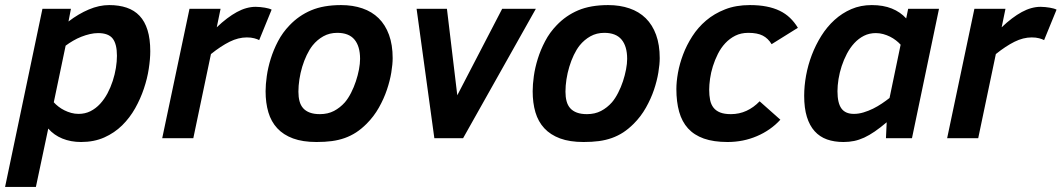

<svg xmlns="http://www.w3.org/2000/svg" viewBox="-44 -547 4202 760"><path d="M98.1 192.9H-23.9L124 -512.2H236.8L227.1 -461.9Q266.6 -492.2 307.6 -509.5Q348.6 -526.9 388.2 -526.9Q427.2 -526.9 457.5 -516.6Q487.8 -506.3 508.5 -484.4Q529.3 -462.4 540 -427.7Q550.8 -393.1 550.8 -344.2Q550.8 -313.5 544.9 -274.9Q539.1 -236.3 525.6 -196.3Q512.2 -156.2 491 -118.4Q469.7 -80.6 439.5 -50.8Q409.2 -21 368.7 -2.9Q328.1 15.1 276.9 15.1Q236.3 15.1 202.9 1.5Q169.4 -12.2 147 -38.1ZM168.9 -142.1Q176.8 -133.3 187.5 -125Q198.2 -116.7 210.9 -110.4Q223.6 -104 237.8 -100.1Q252 -96.2 267.1 -96.2Q293 -96.2 314.2 -106.9Q335.4 -117.7 352.3 -136Q369.1 -154.3 381.6 -177.7Q394 -201.2 402.3 -226.8Q410.6 -252.4 414.8 -278.1Q418.9 -303.7 418.9 -326.2Q418.9 -372.6 402.1 -394.3Q385.3 -416 344.2 -416Q328.6 -416 311.8 -412.1Q294.9 -408.2 278.1 -401.6Q261.2 -395 245.4 -385.7Q229.5 -376.5 215.8 -366.2Z M981.9 -388.2Q975.1 -392.1 962.4 -395.5Q949.7 -398.9 933.1 -398.9Q899.4 -398.9 865 -381.8Q830.6 -364.7 791 -333L721.2 0H598.1L706.1 -512.2H829.1L814 -439Q855.5 -478.5 893.6 -499.3Q931.6 -520 968.3 -520Q977.1 -520 986.6 -519Q996.1 -518.1 1004.6 -516.6Q1013.2 -515.1 1020 -513.2Q1026.9 -511.2 1031.2 -508.8Z M1007.3 -186Q1007.3 -212.4 1012 -245.6Q1016.6 -278.8 1027.6 -314.2Q1038.6 -349.6 1056.6 -384Q1074.7 -418.5 1102.1 -446.8Q1138.7 -485.4 1187.5 -506.1Q1236.3 -526.9 1306.2 -526.9Q1352.5 -526.9 1390.4 -513.9Q1428.2 -501 1454.8 -474.9Q1481.4 -448.7 1495.8 -409.2Q1510.3 -369.6 1510.3 -316.9Q1510.3 -293 1504.9 -260Q1499.5 -227.1 1487.5 -191.7Q1475.6 -156.2 1455.8 -121.1Q1436 -85.9 1407.2 -57.1Q1386.7 -36.6 1365.7 -22.9Q1344.7 -9.3 1320.8 -0.7Q1296.9 7.8 1269.5 11.5Q1242.2 15.1 1209 15.1Q1154.3 15.1 1116 1Q1077.6 -13.2 1053.5 -39.3Q1029.3 -65.4 1018.3 -102.5Q1007.3 -139.6 1007.3 -186ZM1137.2 -184.1Q1137.2 -163.1 1141.6 -146.5Q1146 -129.9 1156 -118.7Q1166 -107.4 1182.4 -101.3Q1198.7 -95.2 1222.2 -95.2Q1253.9 -95.2 1278.1 -107.9Q1302.2 -120.6 1321.3 -142.1Q1334.5 -157.7 1345.7 -179.7Q1356.9 -201.7 1364.7 -225.3Q1372.6 -249 1377 -272.2Q1381.3 -295.4 1381.3 -314Q1381.3 -363.8 1359.1 -390.4Q1336.9 -417 1291 -417Q1260.3 -417 1235.8 -403.3Q1211.4 -389.6 1193.4 -367.2Q1180.7 -351.1 1170.2 -329.1Q1159.7 -307.1 1152.3 -282.7Q1145 -258.3 1141.1 -232.9Q1137.2 -207.5 1137.2 -184.1Z M1789.1 0H1675.3L1605 -512.2H1725.1L1766.1 -169.9L1943.8 -512.2H2077.1Z M2064.5 -186Q2064.5 -212.4 2069.1 -245.6Q2073.7 -278.8 2084.7 -314.2Q2095.7 -349.6 2113.8 -384Q2131.8 -418.5 2159.2 -446.8Q2195.8 -485.4 2244.6 -506.1Q2293.5 -526.9 2363.3 -526.9Q2409.7 -526.9 2447.5 -513.9Q2485.4 -501 2512 -474.9Q2538.6 -448.7 2553 -409.2Q2567.4 -369.6 2567.4 -316.9Q2567.4 -293 2562 -260Q2556.6 -227.1 2544.7 -191.7Q2532.7 -156.2 2512.9 -121.1Q2493.2 -85.9 2464.4 -57.1Q2443.8 -36.6 2422.9 -22.9Q2401.9 -9.3 2377.9 -0.7Q2354 7.8 2326.7 11.5Q2299.3 15.1 2266.1 15.1Q2211.4 15.1 2173.1 1Q2134.8 -13.2 2110.6 -39.3Q2086.4 -65.4 2075.4 -102.5Q2064.5 -139.6 2064.5 -186ZM2194.3 -184.1Q2194.3 -163.1 2198.7 -146.5Q2203.1 -129.9 2213.1 -118.7Q2223.1 -107.4 2239.5 -101.3Q2255.9 -95.2 2279.3 -95.2Q2311 -95.2 2335.2 -107.9Q2359.4 -120.6 2378.4 -142.1Q2391.6 -157.7 2402.8 -179.7Q2414.1 -201.7 2421.9 -225.3Q2429.7 -249 2434.1 -272.2Q2438.5 -295.4 2438.5 -314Q2438.5 -363.8 2416.3 -390.4Q2394 -417 2348.1 -417Q2317.4 -417 2293 -403.3Q2268.6 -389.6 2250.5 -367.2Q2237.8 -351.1 2227.3 -329.1Q2216.8 -307.1 2209.5 -282.7Q2202.1 -258.3 2198.2 -232.9Q2194.3 -207.5 2194.3 -184.1Z M3044.9 -73.2Q3025.9 -52.2 3002.4 -35.9Q2979 -19.5 2952.1 -8.1Q2925.3 3.4 2896 9.3Q2866.7 15.1 2835.9 15.1Q2780.8 15.1 2742.2 1.5Q2703.6 -12.2 2679.4 -38.8Q2655.3 -65.4 2644.3 -104.7Q2633.3 -144 2633.3 -194.8Q2633.3 -223.1 2639.6 -258.8Q2646 -294.4 2659.9 -331.3Q2673.8 -368.2 2696.3 -403.3Q2718.8 -438.5 2751 -465.8Q2783.2 -493.2 2826.2 -510Q2869.1 -526.9 2924.3 -526.9Q2960.9 -526.9 2990 -521.2Q3019 -515.6 3042.2 -504.4Q3065.4 -493.2 3083 -476.3Q3100.6 -459.5 3114.3 -437L3010.3 -372.1Q2996.6 -395 2975.3 -406Q2954.1 -417 2918 -417Q2889.2 -417 2866.7 -405.8Q2844.2 -394.5 2826.9 -376Q2809.6 -357.4 2797.6 -333.5Q2785.6 -309.6 2777.8 -284.7Q2770 -259.8 2766.6 -235.4Q2763.2 -210.9 2763.2 -191.9Q2763.2 -169.4 2766.8 -151.4Q2770.5 -133.3 2780.3 -120.8Q2790 -108.4 2806.6 -101.8Q2823.2 -95.2 2849.1 -95.2Q2882.3 -95.2 2910.9 -108.4Q2939.5 -121.6 2962.9 -146Z M3139.2 -168Q3139.2 -206.5 3146.7 -248Q3154.3 -289.6 3169.4 -329.3Q3184.6 -369.1 3207 -405Q3229.5 -440.9 3259.3 -468Q3289.1 -495.1 3325.9 -511Q3362.8 -526.9 3406.7 -526.9Q3452.1 -526.9 3486.1 -513.2Q3520 -499.5 3543 -474.1L3550.8 -512.2H3672.9L3565.9 0H3462.9L3465.8 -63Q3440.4 -41.5 3418.7 -26.6Q3397 -11.7 3377 -2.4Q3356.9 6.8 3336.9 11Q3316.9 15.1 3294.9 15.1Q3258.3 15.1 3229.5 4.9Q3200.7 -5.4 3180.7 -27.6Q3160.6 -49.8 3149.9 -84.5Q3139.2 -119.1 3139.2 -168ZM3521 -370.1Q3513.2 -378.9 3502.4 -387.2Q3491.7 -395.5 3479 -401.9Q3466.3 -408.2 3452.1 -412.1Q3438 -416 3422.9 -416Q3397 -416 3375.7 -405.3Q3354.5 -394.5 3337.6 -376.2Q3320.8 -357.9 3308.3 -334.2Q3295.9 -310.5 3287.6 -285.2Q3279.3 -259.8 3275.1 -233.9Q3271 -208 3271 -186Q3271 -139.2 3286.6 -117.7Q3302.2 -96.2 3335.9 -96.2Q3355 -96.2 3374.3 -102.1Q3393.6 -107.9 3411.9 -116.9Q3430.2 -126 3446.8 -137.2Q3463.4 -148.4 3477.1 -159.2Z M4088.9 -388.2Q4082 -392.1 4069.3 -395.5Q4056.6 -398.9 4040 -398.9Q4006.3 -398.9 3971.9 -381.8Q3937.5 -364.7 3897.9 -333L3828.1 0H3705.1L3813 -512.2H3936L3920.9 -439Q3962.4 -478.5 4000.5 -499.3Q4038.6 -520 4075.2 -520Q4084 -520 4093.5 -519Q4103 -518.1 4111.6 -516.6Q4120.1 -515.1 4127 -513.2Q4133.8 -511.2 4138.2 -508.8Z"/></svg>

Font: Lorenzo Sans
Style: Bold Italic
Weight: 700
Italic angle: -12°
Foundry: Intel Corporation
Version: Version 1.00; ttfautohint (v1.5)